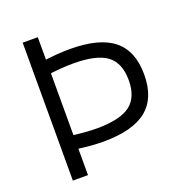

<svg xmlns="http://www.w3.org/2000/svg" viewBox="-131 -843 900 955"><g transform="rotate(-20 319.0 -365.0)"><path d="M302 -130Q267 -130 229 -133.5Q191 -137 133 -144L136 -216Q193 -209 228 -206Q263 -203 294 -203Q417 -203 471 -243.5Q525 -284 525 -375Q525 -466 471 -506.5Q417 -547 294 -547Q263 -547 228 -544.5Q193 -542 136 -534L133 -606Q191 -614 229 -617Q267 -620 302 -620Q458 -620 532.5 -560Q607 -500 607 -375Q607 -250 532.5 -190Q458 -130 302 -130ZM93 0V-730H173V0Z"/></g></svg>

Font: M PLUS 2 Thin
Style: Regular
Weight: 400
Version: Version 1.001